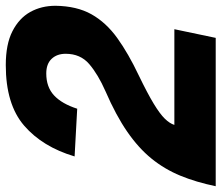

<svg xmlns="http://www.w3.org/2000/svg" viewBox="-83 -695 766 664"><g transform="rotate(-90 300.0 -363.0)"><path d="M-12 0Q2 -68 24.5 -122.5Q47 -177 83.5 -222Q120 -267 176.5 -306Q233 -345 316 -381Q375 -407 410.5 -437.5Q446 -468 446 -519Q446 -549 428.5 -567.5Q411 -586 378 -586Q331 -586 302 -559Q273 -532 256 -479L91 -488Q124 -599 197.5 -662.5Q271 -726 407 -726Q479 -726 524 -703Q569 -680 590.5 -641.5Q612 -603 612 -554Q611 -480 582.5 -429.5Q554 -379 500.5 -340.5Q447 -302 371 -266Q309 -236 273.5 -214.5Q238 -193 221.5 -176Q205 -159 200 -143H531L501 0Z"/></g></svg>

Font: Geist Mono ExtraBold
Style: Italic
Weight: 800
Italic angle: -12°
Monospace: yes
Designer: Basement.studio, Andrés Briganti, Mateo Zaragoza
Foundry: Basement.studio, Vercel, Andrés Briganti, Guido Ferreyra, Mateo Zaragoza
Version: Version 1.500; ttfautohint (v1.8.4.7-5d5b)